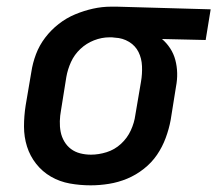

<svg xmlns="http://www.w3.org/2000/svg" viewBox="-20 -548 652 576"><path d="M252 8Q220 8 189.5 2.5Q159 -3 133 -18Q107 -33 88.5 -56.5Q70 -80 61 -108.5Q52 -137 52 -168.5Q52 -200 57 -232L74 -332Q78 -359 88 -385.5Q98 -412 115.5 -435Q133 -458 156 -476Q179 -494 205.5 -505Q232 -516 259 -522Q286 -528 313 -528H331L612 -520L597 -428L466 -431Q480 -419 490.5 -403Q501 -387 506 -368Q511 -349 511.5 -329Q512 -309 508 -288L492 -188Q487 -161 477 -134Q467 -107 451 -83.5Q435 -60 411.5 -41.5Q388 -23 361.5 -12Q335 -1 307 3.5Q279 8 252 8ZM253 -84Q276 -84 300 -91.5Q324 -99 343 -116.5Q362 -134 372.5 -157Q383 -180 386 -203L403 -303Q407 -326 406 -349.5Q405 -373 395.5 -392Q386 -411 367 -422.5Q348 -434 325 -435L316 -436H308Q285 -436 262 -427Q239 -418 221 -401Q203 -384 193 -362Q183 -340 179 -317L163 -217Q160 -201 159.5 -184.5Q159 -168 162 -152.5Q165 -137 173 -123.5Q181 -110 193 -101Q205 -92 220.5 -88Q236 -84 253 -84Z"/></svg>

Font: Iosevka Aile Semibold
Style: Italic
Weight: 600
Italic angle: -9°
Designer: Belleve Invis
Foundry: Belleve Invis
Version: Version 31.1.0; ttfautohint (v1.8.4)